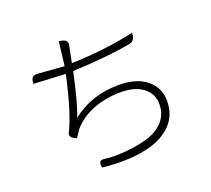

<svg xmlns="http://www.w3.org/2000/svg" viewBox="-134 -950 1267 1153"><g transform="rotate(-20 500.0 -374.0)"><path d="M348 -778Q406 -775 399 -736L377 -628Q598 -635 779 -676Q779 -625 741 -618Q587 -590 368 -581Q329 -395 295 -309Q422 -409 595 -409Q710 -409 773 -357Q837 -305 837 -220Q837 -123 771 -62Q706 -2 594 18Q483 39 334 23Q322 -27 362 -21Q411 -13 495 -19Q579 -26 644 -46Q709 -66 748 -110Q787 -155 787 -218Q787 -283 736 -323Q685 -364 592 -364Q498 -364 417 -333Q336 -302 284 -242L252 -194Q203 -213 216 -240Q268 -340 321 -580L118 -590Q117 -641 157 -639L330 -626L348 -778Z"/></g></svg>

Font: Swei Half Moon CJK SC
Style: Light
Weight: 300
Version: Version 2.071